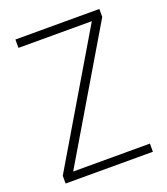

<svg xmlns="http://www.w3.org/2000/svg" viewBox="-130 -793 767 884"><g transform="rotate(-20 253.0 -351.0)"><path d="M460 -702.1V-663.1L90.8 -40H466.8V0H39.1V-38.1L408.2 -661.1H48.8V-702.1Z"/></g></svg>

Font: SVN-Poppins ExtraLight
Style: Regular
Weight: 200
Designer: Ninad Kale (Devanagari), Jonny Pinhorn (Latin)
Foundry: Indian Type Foundry
Version: Version 3.002 2017